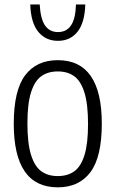

<svg xmlns="http://www.w3.org/2000/svg" viewBox="-20 -814 508 844"><path d="M40.5 -270Q40.5 -416.5 90.5 -483Q140.5 -549.5 234 -549.5Q427.5 -549.5 427.5 -270.5Q427.5 -124 377.5 -57.2Q327.5 9.5 234 9.5Q40.5 9.5 40.5 -270ZM367 -268.5Q367 -356.5 351 -407.5Q335 -458.5 306 -479.2Q277 -500 234 -500Q191 -500 161.8 -479.2Q132.5 -458.5 116.5 -408.2Q100.5 -358 100.5 -272Q100.5 -184 116.5 -133Q132.5 -82 161.8 -61Q191 -40 234 -40Q277 -40 306.2 -60.8Q335.5 -81.5 351.2 -131.8Q367 -182 367 -268.5ZM113 -794.5H154.5Q158 -731 178 -702Q198 -673 235 -673Q272 -673 292 -702Q312 -731 314 -794.5H355Q352.5 -714.5 320.8 -674.5Q289 -634.5 235 -634.5Q180.5 -634.5 148 -674.5Q115.5 -714.5 113 -794.5Z"/></svg>

Font: Encode Sans Condensed Light
Style: Regular
Weight: 300
Width: 3
Designer: Multiple Designers
Foundry: Impallari Type
Version: Version 2.000